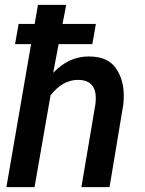

<svg xmlns="http://www.w3.org/2000/svg" viewBox="-20 -770 595 790"><path d="M374.5 -671.4H237.3L252.4 -750H136.2L122.6 -671.4H56.6L42 -588.4H107.9L6.3 0H122.1L188 -377.9C221.2 -420.4 259.3 -441.4 301.3 -441.4C301.8 -441.4 302.7 -441.4 303.2 -441.4C345.7 -440.4 369.1 -419.9 373.5 -380.4C374 -376 374 -371.1 374 -366.2C374 -358.4 373.5 -350.1 372.6 -341.3L314.9 0H430.7L487.3 -339.8C488.8 -352.5 489.3 -364.3 489.3 -375.5C489.3 -420.4 478.5 -458.5 456.5 -489.7C434.6 -521 398.9 -537.1 348.6 -537.6C347.2 -537.6 345.7 -537.6 344.2 -537.6C290 -537.6 241.7 -515.1 198.7 -470.2L221.2 -588.4H359.9Z"/></svg>

Font: Roboto Medium
Style: Italic
Weight: 500
Italic angle: -12°
Designer: Google
Version: Version 2.137; 2017